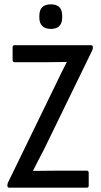

<svg xmlns="http://www.w3.org/2000/svg" viewBox="-20 -863 463 883"><path d="M22 0Q14 0 14 -9V-11Q14 -18 17 -24L236 -474Q248 -500 261 -526Q274 -552 287 -577V-578Q264 -578 241.5 -577.5Q219 -577 196 -577H46Q38 -577 38 -588V-645Q38 -655 46 -655H398Q407 -655 407 -646V-644Q407 -637 404 -631L181 -173Q168 -149 156 -125.5Q144 -102 132 -78V-77Q158 -77 180.5 -77.5Q203 -78 227 -78H380Q388 -78 388 -67V-10Q388 0 380 0ZM214 -730Q188 -730 174.5 -743.5Q161 -757 161 -781V-791Q161 -843 214 -843Q266 -843 266 -791V-781Q266 -757 253 -743.5Q240 -730 214 -730Z"/></svg>

Font: Sofia Sans Condensed Medium
Style: Regular
Weight: 500
Designer: Botio Nikoltchev, Ani Petrova
Foundry: lettersoup
Version: Version 4.101; ttfautohint (v1.8.4.7-5d5b)